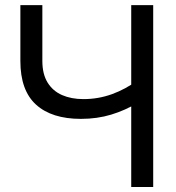

<svg xmlns="http://www.w3.org/2000/svg" viewBox="-20 -748 705 768"><path d="M61.5 -503.9V-727.5H149.4V-503.9Q149.4 -451.7 170.4 -417.7Q191.4 -383.8 228.3 -367.7Q265.1 -351.6 314 -351.6Q373 -351.6 427.7 -371.3Q482.4 -391.1 532.2 -427.7V-337.4Q481 -306.6 425 -289.6Q369.1 -272.5 303.7 -272.5Q187 -272.5 124.3 -329.3Q61.5 -386.2 61.5 -503.9ZM504.9 -727.5H592.8V0H504.9Z"/></svg>

Font: Intratopia Thin
Style: Regular
Weight: 100
Designer: Rasmus Andersson
Foundry: rsms
Version: Version 3.000;Glyphs 3.2.3 (3260)